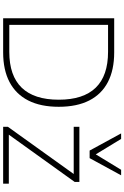

<svg xmlns="http://www.w3.org/2000/svg" viewBox="195 -984 789 1219"><g transform="rotate(90 589.5 -374.5)"><path d="M96 0V-705H313Q424 -705 501 -665Q578 -625 618 -546.5Q658 -468 658 -353Q658 -238 618 -159.5Q578 -81 501 -40.5Q424 0 313 0ZM138 -39H309Q461 -39 537 -118Q613 -197 613 -353Q613 -509 537 -587.5Q461 -666 309 -666H138ZM785 0V-30L1094 -461V-448H785V-484H1135V-454L825 -22V-36H1146V0ZM936 -549 827 -749H862L960 -588L1058 -749H1093L984 -549Z"/></g></svg>

Font: Nunito Sans 12pt ExtraLight 12pt ExtraLight
Style: Regular
Weight: 250
Version: Version 3.101;gftools[0.9.27]